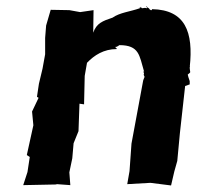

<svg xmlns="http://www.w3.org/2000/svg" viewBox="-20 -563 603 587"><path d="M420 -346C418 -343 412 -349 424 -342C413 -348 424 -337 419 -335L422 -328L418 -318L417 -313L382 -124L379 -82L376 -40L369 0L440 -4L503 4L513 -39L522 -71L530 -156L546 -300L560 -305V-315L556 -327L554 -335L560 -340C560 -341 561 -341 561 -341C563 -343 558 -355 561 -360C565 -359 553 -363 560 -357C572 -466 546 -533 445 -535C443 -526 435 -539 439 -532C435 -539 436 -537 426 -543C434 -545 426 -537 429 -537C421 -543 412 -532 411 -543C411 -537 402 -541 408 -538C377 -527 347 -525 324 -509C294 -499 275 -492 265 -463L266 -532L225 -526L192 -532L135 -533L121 -485L118 -447V-397L110 -353L99 -307L93 -267L98 -264L78 -222L82 -180L62 -89L71 -83L64 -37L51 3L151 1L154 0L195 3L192 -36L201 -79L205 -125L220 -162L223 -246L237 -244L239 -331L246 -371C268 -394 297 -413 337 -413C336 -420 334 -412 333 -420C337 -418 344 -425 345 -425C406 -425 406 -393 420 -346Z"/></svg>

Font: Asimov Print
Style: DIt
Weight: 250
Width: 0
Designer: Google
Version: Version 2.000980: 2014